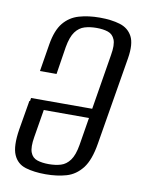

<svg xmlns="http://www.w3.org/2000/svg" viewBox="-73 -652 544 717"><g transform="rotate(10 199.0 -293.5)"><path d="M149 12Q105 12 72.8 2.2Q40.7 -7.6 27 -39Q13.2 -70.5 23.5 -135.5L42.4 -247.3H105.2L83.8 -117.8Q77.1 -78.3 84.5 -58.9Q91.9 -39.4 110.4 -33.4Q128.8 -27.3 154.2 -27.3Q179.8 -27.3 199.9 -33.4Q219.9 -39.4 234.3 -58.9Q248.7 -78.3 255.4 -117.8L312.8 -468.7Q319.8 -508.5 311.9 -527.8Q304 -547.1 286 -553.2Q268 -559.3 242.4 -559.3Q217.7 -559.3 197.4 -553.2Q177 -547.1 162.6 -527.8Q148.2 -508.5 141.2 -468.7L124.8 -364H61.9L78.8 -467.8Q87.9 -522.8 111.1 -550.9Q134.3 -579 169.4 -589.1Q204.5 -599.3 247.8 -599.3Q292.2 -599.3 324.4 -589.5Q356.6 -579.7 371.6 -551.6Q386.5 -523.5 377.4 -467.8L322.1 -135.3Q311.8 -71.2 287.3 -39.8Q262.7 -8.3 227.7 1.8Q192.6 12 149 12ZM40.9 -223.1 46.7 -259.1H291.4L285.7 -223.1Z"/></g></svg>

Font: Alumni Sans Thin
Style: Italic
Weight: 100
Italic angle: -8°
Designer: Robert E. Leuschke
Foundry: Robert E. Leuschke
Version: Version 1.016